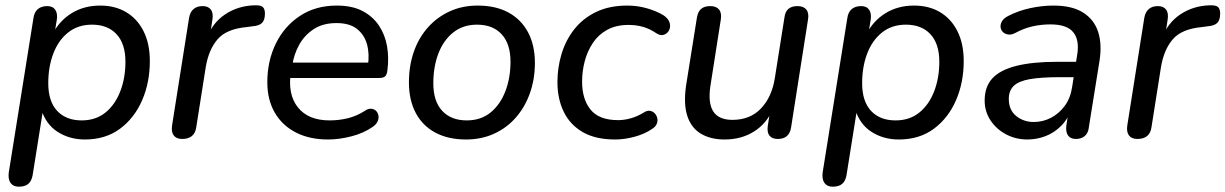

<svg xmlns="http://www.w3.org/2000/svg" viewBox="-20 -517 4621 724"><path d="M51 187Q30 187 20 173Q10 159 13 134L106 -448Q109 -471 122.5 -482.5Q136 -494 158 -494Q179 -494 188.5 -480Q198 -466 194 -441L182 -369L177 -387Q204 -439 250.5 -467.5Q297 -496 358 -496Q414 -496 456 -471Q498 -446 521.5 -399Q545 -352 545 -287Q545 -206 516 -139Q487 -72 432.5 -31.5Q378 9 300 9Q242 9 197 -20Q152 -49 135 -107H143L103 144Q99 166 86.5 176.5Q74 187 51 187ZM288 -63Q341 -63 377.5 -92.5Q414 -122 433.5 -172.5Q453 -223 453 -284Q453 -352 419.5 -388Q386 -424 327 -424Q274 -424 237 -394.5Q200 -365 181 -315Q162 -265 162 -203Q162 -135 195.5 -99Q229 -63 288 -63Z M667 7Q645 7 635 -6.5Q625 -20 629 -45L693 -450Q697 -472 710 -483Q723 -494 744 -494Q765 -494 775 -481Q785 -468 781 -443L770 -371H759Q780 -430 828.5 -462.5Q877 -495 939 -497Q963 -498 971 -490.5Q979 -483 979 -466Q979 -442 968.5 -431Q958 -420 933 -418L911 -415Q834 -408 800.5 -369Q767 -330 756 -265L720 -37Q717 -15 703.5 -4Q690 7 667 7Z M1217 9Q1147 9 1095.5 -17.5Q1044 -44 1016 -92.5Q988 -141 988 -207Q988 -287 1020 -352.5Q1052 -418 1111 -457Q1170 -496 1250 -496Q1308 -496 1347 -475.5Q1386 -455 1409 -420.5Q1432 -386 1439.5 -342.5Q1447 -299 1441 -253Q1439 -235 1432 -229Q1425 -223 1410 -223H1059L1067 -281H1385L1367 -267Q1374 -313 1364 -349.5Q1354 -386 1326 -408Q1298 -430 1249 -430Q1197 -430 1162 -406.5Q1127 -383 1107.5 -347Q1088 -311 1082 -270L1077 -245Q1064 -162 1103 -112.5Q1142 -63 1223 -63Q1258 -63 1291 -71Q1324 -79 1354 -98Q1368 -108 1379.5 -107Q1391 -106 1398 -99Q1405 -92 1407 -81.5Q1409 -71 1404 -59.5Q1399 -48 1386 -39Q1352 -15 1305.5 -3Q1259 9 1217 9Z M1737 9Q1670 9 1621.5 -17Q1573 -43 1547.5 -91.5Q1522 -140 1522 -206Q1522 -269 1540.5 -322Q1559 -375 1594 -414Q1629 -453 1676.5 -474.5Q1724 -496 1781 -496Q1849 -496 1897 -470Q1945 -444 1971 -395.5Q1997 -347 1997 -280Q1997 -218 1978 -165Q1959 -112 1924.5 -73Q1890 -34 1842.5 -12.5Q1795 9 1737 9ZM1740 -63Q1793 -63 1829.5 -92.5Q1866 -122 1885.5 -172.5Q1905 -223 1905 -284Q1905 -352 1871.5 -388Q1838 -424 1779 -424Q1726 -424 1689 -394.5Q1652 -365 1633 -315Q1614 -265 1614 -203Q1614 -135 1647.5 -99Q1681 -63 1740 -63Z M2300 9Q2226 9 2178 -18.5Q2130 -46 2106 -95Q2082 -144 2082 -208Q2082 -262 2097.5 -313.5Q2113 -365 2145 -406Q2177 -447 2227 -471.5Q2277 -496 2346 -496Q2383 -496 2418.5 -486Q2454 -476 2481 -460Q2496 -450 2502 -438.5Q2508 -427 2506.5 -415Q2505 -403 2497.5 -395Q2490 -387 2479.5 -385Q2469 -383 2456 -391Q2431 -408 2405.5 -415.5Q2380 -423 2350 -423Q2303 -423 2269.5 -404.5Q2236 -386 2215.5 -355Q2195 -324 2185 -286.5Q2175 -249 2175 -209Q2175 -143 2207 -103.5Q2239 -64 2311 -64Q2334 -64 2359 -71Q2384 -78 2410 -94Q2421 -101 2431.5 -99Q2442 -97 2449 -89.5Q2456 -82 2458.5 -71.5Q2461 -61 2456.5 -50Q2452 -39 2439 -31Q2412 -12 2373.5 -1.5Q2335 9 2300 9Z M2712 9Q2660 9 2623.5 -12.5Q2587 -34 2572 -79Q2557 -124 2567 -194L2608 -451Q2612 -474 2624.5 -484Q2637 -494 2658 -494Q2681 -494 2691.5 -481Q2702 -468 2698 -443L2659 -194Q2649 -129 2669.5 -97Q2690 -65 2742 -65Q2809 -65 2850 -108.5Q2891 -152 2902 -224L2938 -451Q2941 -474 2953.5 -484Q2966 -494 2987 -494Q3010 -494 3020.5 -481Q3031 -468 3027 -444L2963 -36Q2956 7 2913 7Q2892 7 2882 -5Q2872 -17 2875 -41L2888 -125L2896 -109Q2872 -52 2824 -21.5Q2776 9 2712 9Z M3120 187Q3099 187 3089 173Q3079 159 3082 134L3175 -448Q3178 -471 3191.5 -482.5Q3205 -494 3227 -494Q3248 -494 3257.5 -480Q3267 -466 3263 -441L3251 -369L3246 -387Q3273 -439 3319.5 -467.5Q3366 -496 3427 -496Q3483 -496 3525 -471Q3567 -446 3590.5 -399Q3614 -352 3614 -287Q3614 -206 3585 -139Q3556 -72 3501.5 -31.5Q3447 9 3369 9Q3311 9 3266 -20Q3221 -49 3204 -107H3212L3172 144Q3168 166 3155.5 176.5Q3143 187 3120 187ZM3357 -63Q3410 -63 3446.5 -92.5Q3483 -122 3502.5 -172.5Q3522 -223 3522 -284Q3522 -352 3488.5 -388Q3455 -424 3396 -424Q3343 -424 3306 -394.5Q3269 -365 3250 -315Q3231 -265 3231 -203Q3231 -135 3264.5 -99Q3298 -63 3357 -63Z M3854 9Q3811 9 3774.5 -10Q3738 -29 3715.5 -62.5Q3693 -96 3693 -138Q3693 -190 3722 -221.5Q3751 -253 3812 -268.5Q3873 -284 3968 -284H4049L4040 -226H3978Q3905 -226 3863 -218.5Q3821 -211 3802.5 -193Q3784 -175 3784 -144Q3784 -102 3812 -79.5Q3840 -57 3878 -57Q3913 -57 3943.5 -73Q3974 -89 3995.5 -118.5Q4017 -148 4023 -190L4042 -311Q4051 -366 4027 -395.5Q4003 -425 3941 -425Q3906 -425 3873 -417.5Q3840 -410 3807 -392Q3793 -385 3781 -387Q3769 -389 3761.5 -396.5Q3754 -404 3753 -415Q3752 -426 3758.5 -437Q3765 -448 3782 -457Q3821 -477 3865.5 -486.5Q3910 -496 3952 -496Q4023 -496 4064.5 -469.5Q4106 -443 4121 -396.5Q4136 -350 4126 -287L4086 -38Q4084 -16 4071 -4.5Q4058 7 4037 7Q4017 7 4007.5 -6Q3998 -19 4001 -44L4013 -121L4021 -109Q4008 -69 3981.5 -42.5Q3955 -16 3922 -3.5Q3889 9 3854 9Z M4269 7Q4247 7 4237 -6.5Q4227 -20 4231 -45L4295 -450Q4299 -472 4312 -483Q4325 -494 4346 -494Q4367 -494 4377 -481Q4387 -468 4383 -443L4372 -371H4361Q4382 -430 4430.5 -462.5Q4479 -495 4541 -497Q4565 -498 4573 -490.5Q4581 -483 4581 -466Q4581 -442 4570.5 -431Q4560 -420 4535 -418L4513 -415Q4436 -408 4402.5 -369Q4369 -330 4358 -265L4322 -37Q4319 -15 4305.5 -4Q4292 7 4269 7Z"/></svg>

Font: Nunito ExtraLight Medium
Style: Italic
Weight: 500
Italic angle: -9°
Version: Version 3.602